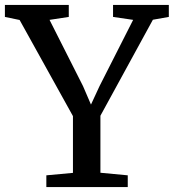

<svg xmlns="http://www.w3.org/2000/svg" viewBox="-33 -763 708 783"><path d="M264.5 -58V-289.5L47 -681.5L-13 -694V-743H247.5V-694L169 -682L305.5 -412L338 -336.5L373 -412L510 -682L428 -694V-743H655.5V-694L590.5 -682.5L376.5 -291V-58.5L488 -48V0H156V-48Z"/></svg>

Font: Merriweather 24pt
Style: Regular
Weight: 400
Designer: Eben Sorkin
Foundry: Eben Sorkin
Version: Version 2.100